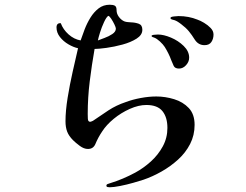

<svg xmlns="http://www.w3.org/2000/svg" viewBox="-20 -739 1040 812"><path d="M470 -618Q470 -623 464 -635.5Q458 -648 450.5 -659.5Q443 -671 438 -672Q430 -667 420 -645.5Q410 -624 403 -601.5Q396 -579 394 -568Q404 -572 422 -578.5Q440 -585 455 -595Q470 -605 470 -618ZM803 -211Q803 -167 784 -130Q765 -93 733 -64Q701 -35 663 -13.5Q625 8 587 21Q572 26 544 34Q516 42 488 47.5Q460 53 444 53Q440 53 435 52Q430 51 430 46Q430 41 436 39Q442 37 445 36Q474 27 500 16Q526 5 552 -9Q587 -28 618 -56Q649 -84 668.5 -120Q688 -156 688 -198Q688 -243 667 -269Q646 -295 599 -295Q566 -295 529 -278.5Q492 -262 461 -236.5Q430 -211 412 -183Q395 -158 383 -129Q374 -109 352 -109Q335 -109 317.5 -122Q300 -135 289 -146Q271 -164 264 -182.5Q257 -201 257 -226Q257 -270 266 -325.5Q275 -381 287.5 -436.5Q300 -492 310 -535Q291 -539 269.5 -551.5Q248 -564 233.5 -582.5Q219 -601 219 -623Q219 -642 237 -641Q247 -614 270 -593.5Q293 -573 321 -568Q328 -589 338 -615Q348 -641 362.5 -664.5Q377 -688 397 -703.5Q417 -719 444 -719Q458 -719 465.5 -715Q473 -711 473 -696Q473 -681 482.5 -668Q492 -655 505 -649Q515 -645 533.5 -644.5Q552 -644 567 -638.5Q582 -633 582 -613Q582 -591 557.5 -575.5Q533 -560 498 -550.5Q463 -541 430 -536.5Q397 -532 380 -532Q368 -464 359.5 -395Q351 -326 351 -257Q351 -251 351.5 -237.5Q352 -224 361 -224Q364 -224 367 -225.5Q370 -227 373 -228Q406 -251 439 -272.5Q472 -294 511 -307Q540 -318 575 -324.5Q610 -331 641 -331Q679 -331 716.5 -319.5Q754 -308 778.5 -282Q803 -256 803 -211ZM780 -495Q780 -478 767 -463.5Q754 -449 737 -449Q720 -449 714.5 -460.5Q709 -472 704 -485Q699 -499 692 -513Q685 -527 677 -540Q670 -551 656.5 -563.5Q643 -576 632 -580Q629 -581 625 -582.5Q621 -584 621 -587Q621 -591 633 -592Q645 -593 648 -593Q672 -593 703 -580Q734 -567 757 -544.5Q780 -522 780 -495ZM883 -593Q883 -575 874 -561.5Q865 -548 845 -548Q819 -548 804 -571Q791 -592 778.5 -607Q766 -622 746 -637Q737 -644 728.5 -649Q720 -654 709 -656Q707 -657 704 -658Q701 -659 701 -663Q701 -668 716 -669.5Q731 -671 735 -671Q778 -671 815 -656Q827 -652 843 -642.5Q859 -633 871 -620.5Q883 -608 883 -593Z"/></svg>

Font: Kaisei HarunoUmi Medium
Style: Regular
Weight: 500
Designer: Font-Kai, 金井和夫
Foundry: KAZUO KANAI
Version: Version 5.003